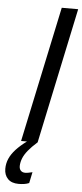

<svg xmlns="http://www.w3.org/2000/svg" viewBox="-132 -747 432 1006"><g transform="rotate(5 84.0 -244.5)"><path d="M-0.5 0 150.9 -713.9H237.3L86.4 0ZM5.9 225.1Q-31.7 225.1 -51 204.8Q-70.3 184.6 -70.3 152.3Q-70.3 124 -59.3 98.9Q-48.3 73.7 -25.9 49.3Q-3.4 24.9 30.3 0H85.9Q56.6 25.9 38.6 48.1Q20.5 70.3 12.5 90.6Q4.4 110.8 3.9 131.3Q3.9 147 12.2 155.5Q20.5 164.1 35.6 164.1Q43 164.1 53 162.1Q63 160.2 73.2 157.7L61 215.8Q48.3 221.2 34.7 223.1Q21 225.1 5.9 225.1Z"/></g></svg>

Font: Open Sans Condensed Medium
Style: Italic
Weight: 500
Width: 3
Italic angle: -12°
Designer: Monotype Design Team
Foundry: Monotype Imaging Inc.
Version: Version 3.000